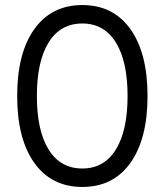

<svg xmlns="http://www.w3.org/2000/svg" viewBox="-20 -730 652 760"><path d="M306 10Q184 10 116 -85Q48 -180 48 -350Q48 -520 116 -615Q184 -710 306 -710Q428 -710 496 -615Q564 -520 564 -350Q564 -180 496 -85Q428 10 306 10ZM306 -63Q392 -63 438.5 -138Q485 -213 485 -350Q485 -487 438.5 -562Q392 -637 306 -637Q219 -637 172.5 -562Q126 -487 126 -350Q126 -213 172.5 -138Q219 -63 306 -63Z"/></svg>

Font: Lexend Deca Light
Style: Regular
Weight: 300
Designer: Bonnie Shaver-Troup, Thomas Jockin
Foundry: Lexend
Version: Version 1.008; ttfautohint (v1.8.4.7-5d5b)